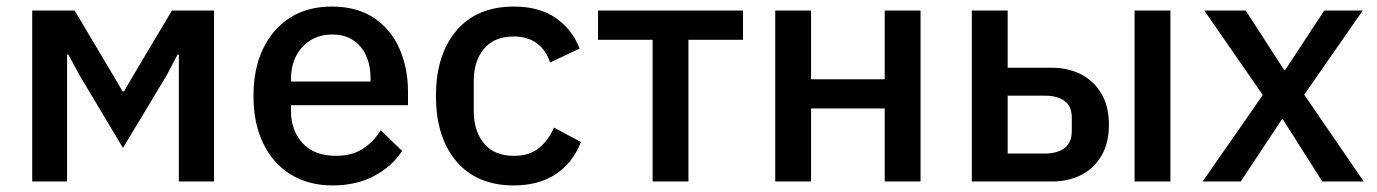

<svg xmlns="http://www.w3.org/2000/svg" viewBox="-20 -552 4188 584"><path d="M78 0V-520H207L307 -352L353 -274H357L403 -352L503 -520H631V0H524V-320V-386H520L487 -323L354 -102L222 -323L188 -386H184V-323V0Z M992 12Q918 12 864 -21.5Q810 -55 780.5 -116Q751 -177 751 -260Q751 -343 780 -403.5Q809 -464 862 -498Q915 -532 989 -532Q1066 -532 1117.5 -497.5Q1169 -463 1195 -404Q1221 -345 1221 -273V-232H865V-215Q865 -155 900.5 -116.5Q936 -78 1002 -78Q1050 -78 1083 -99Q1116 -120 1138 -156L1203 -93Q1173 -46 1118.5 -17Q1064 12 992 12ZM991 -447Q953 -447 924.5 -429.5Q896 -412 880.5 -381.5Q865 -351 865 -311V-304H1107V-314Q1107 -354 1093 -384Q1079 -414 1053 -430.5Q1027 -447 991 -447Z M1543 12Q1430 12 1368 -61.5Q1306 -135 1306 -260Q1306 -385 1368 -458.5Q1430 -532 1543 -532Q1621 -532 1671 -497Q1721 -462 1743 -404L1653 -362Q1642 -398 1614 -419.5Q1586 -441 1543 -441Q1483 -441 1452 -403.5Q1421 -366 1421 -306V-214Q1421 -154 1452 -116Q1483 -78 1543 -78Q1590 -78 1619 -101.5Q1648 -125 1665 -164L1747 -120Q1722 -56 1670 -22Q1618 12 1543 12Z M1965 0V-431H1799V-520H2240V-431H2074V0Z M2338 0V-520H2447V-311H2671V-520H2780V0H2671V-222H2447V0Z M2936 0V-520H3045V-346H3178Q3230 -346 3269 -325.5Q3308 -305 3330.5 -266.5Q3353 -228 3353 -173Q3353 -118 3331 -79.5Q3309 -41 3270 -20.5Q3231 0 3179 0ZM3045 -85H3158Q3196 -85 3218 -101.5Q3240 -118 3240 -153V-194Q3240 -229 3218 -245Q3196 -261 3158 -261H3045ZM3431 0V-520H3540V0Z M3638 0 3821 -263 3643 -520H3769L3886 -339H3889L4008 -520H4125L3947 -264L4128 0H4002L3882 -189H3879L3754 0Z"/></svg>

Font: IBM Plex Sans Medium
Style: Regular
Weight: 500
Designer: Mike Abbink, Paul van der Laan, Pieter van Rosmalen
Foundry: Bold Monday
Version: Version 3.201